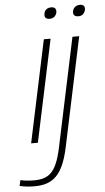

<svg xmlns="http://www.w3.org/2000/svg" viewBox="-78 -689 510 936"><g transform="rotate(-5 176.5 -221.0)"><path d="M160 -500 54 0H87L193 -500ZM-20 202C2 207 25 210 53 210C145 210 192 165 220 35L333 -500H300L187 34C161 156 123 181 50 181C32 181 7 179 -14 174ZM174 -624C170 -608 178 -597 197 -597C216 -597 227 -607 232 -624V-625C235 -642 227 -652 209 -652C190 -652 177 -642 174 -625ZM314 -624C310 -607 319 -597 338 -597C357 -597 367 -608 372 -624V-625C375 -642 368 -652 350 -652C330 -652 318 -641 314 -625Z"/></g></svg>

Font: LT Wave Text Thin Italic
Style: Regular
Weight: 100
Designer: Daniel Lyons
Version: Version 2.5 (Glyphs App)